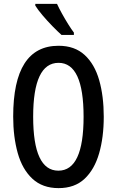

<svg xmlns="http://www.w3.org/2000/svg" viewBox="-20 -960 603 990"><path d="M515 -358Q515 -252 491 -169Q467 -86 416 -38Q365 10 282 10Q199 10 147 -38.5Q95 -87 71.5 -170.5Q48 -254 48 -359Q48 -724 282 -724Q365 -724 416.5 -676.5Q468 -629 491.5 -546.5Q515 -464 515 -358ZM151 -358Q151 -80 281 -80Q411 -80 411 -358Q411 -636 282 -636Q151 -636 151 -358ZM274 -940Q284 -918 299.5 -890Q315 -862 331.5 -835.5Q348 -809 361 -792V-780H297Q278 -797 251 -824.5Q224 -852 199.5 -881Q175 -910 162 -931V-940Z"/></svg>

Font: Noto Sans Ethiopic ExtraCondensed Medium
Style: Regular
Weight: 500
Width: 2
Designer: Monotype Design Team
Foundry: Monotype Imaging Inc.
Version: Version 2.102; ttfautohint (v1.8.4.7-5d5b)